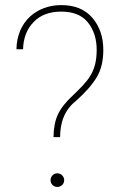

<svg xmlns="http://www.w3.org/2000/svg" viewBox="-20 -741 476 764"><path d="M219.2 -195.3C219.2 -251.5 235.4 -303.2 283.7 -340.8C320.3 -373.5 347.7 -404.8 365.2 -434.1C382.3 -462.9 391.1 -499 391.1 -542C391.1 -592.8 377 -635.3 348.1 -669.4C319.3 -703.6 277.8 -720.7 223.6 -720.7C127.9 -720.7 47.4 -657.2 45.4 -544.9H71.8C72.8 -588.9 86.4 -625 113.3 -652.8C139.6 -680.7 176.3 -694.8 223.6 -694.8C271 -694.8 306.2 -680.7 329.6 -651.9C353 -623 364.7 -586.4 364.7 -543C364.7 -453.1 330.1 -419.4 270 -361.3C241.2 -335 221.7 -309.6 210.4 -285.6C199.2 -261.7 193.4 -231.4 192.9 -195.3ZM181.2 -23.9C181.2 -8.8 192.9 2.9 208 2.9C223.1 2.9 235.4 -8.8 235.4 -23.9C235.4 -39.1 223.1 -51.3 208 -51.3C192.9 -51.3 181.2 -39.1 181.2 -23.9Z"/></svg>

Font: Vazirmatn Thin
Style: Regular
Weight: 100
Designer: Saber Rastikerdar
Foundry: Saber Rastikerdar
Version: Version 33.003